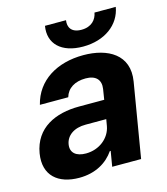

<svg xmlns="http://www.w3.org/2000/svg" viewBox="-111 -823 802 920"><g transform="rotate(-15 290.0 -363.0)"><path d="M169 10.3C249.6 10.3 307.9 -24.9 342.7 -75.6H346.9L334.2 0H477.6L539.1 -367.9C560.7 -497.9 459.2 -552.6 338.4 -552.6C207.4 -552.6 104.4 -490.8 76.3 -376.4H217C229 -418.3 266.3 -442.1 320.3 -442.1C371.4 -442.1 395.2 -415.5 388.5 -371.4L380.3 -320H255.3C138.1 -320 35.5 -273.8 14.9 -152.3C-2.8 -44.7 65.3 10.3 169 10.3ZM160.2 -157.3C166.9 -199.9 205.6 -228.3 263.8 -228H365.8L360.1 -195C349.8 -137.4 296.2 -94.1 229.8 -94.1C182.5 -94.1 153.8 -116.1 160.2 -157.3ZM197.8 -735.8C183.2 -649.9 241.5 -592.3 349.4 -592.3C456.7 -592.3 534.4 -649.9 549 -735.8H443.5C437.5 -702.4 413 -672.2 362.6 -672.2C311.1 -672.2 296.9 -703.1 302.2 -735.8Z"/></g></svg>

Font: Margiela Sans
Style: Bold Italic
Weight: 700
Italic angle: -9.39999°
Designer: Stefan Endress, Andreas Faust
Version: Version 1.100;FEAKit 1.0